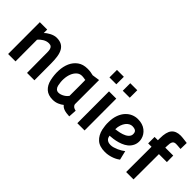

<svg xmlns="http://www.w3.org/2000/svg" viewBox="32 -1427 2133 2133"><g transform="rotate(45 1098.5 -360.0)"><path d="M78 0 77 -499H193V-444Q204 -456 220 -467.5Q236 -479 254.5 -488.5Q273 -498 293 -504Q313 -510 333 -510Q379 -510 409.5 -493.5Q440 -477 458 -445Q476 -413 483 -366.5Q490 -320 490 -261L491 0H375L373 -260Q373 -291 373 -318Q373 -345 368.5 -364Q364 -383 351.5 -394Q339 -405 315 -405Q279 -405 246 -385Q213 -365 193 -339L194 0Z M997 -129Q1001 -111 1016 -100Q1031 -89 1054 -85Q1052 -61 1051 -37Q1050 -13 1048 10Q996 8 964 -3Q932 -14 915 -37Q894 -19 860 -4.5Q826 10 786 10Q715 10 674 -27Q633 -64 618 -128Q602 -198 605 -266Q608 -334 632 -388Q656 -442 702 -475.5Q748 -509 818 -509Q846 -509 868.5 -505.5Q891 -502 909 -497L997 -510ZM777 -91Q794 -91 811.5 -97Q829 -103 844.5 -112.5Q860 -122 871.5 -133Q883 -144 889 -153V-277Q890 -309 889 -339.5Q888 -370 888 -403H880Q869 -405 856.5 -407Q844 -409 832 -409Q795 -409 769 -385.5Q743 -362 728 -324.5Q713 -287 710.5 -240Q708 -193 719 -145Q724 -121 739 -106Q754 -91 777 -91Z M1058 -730H1166V-612H1058ZM1267 -730H1377V-612H1267ZM1164 -499H1278L1279 0H1165Z M1787 -49Q1777 -41 1759 -30.5Q1741 -20 1717.5 -11Q1694 -2 1666 4Q1638 10 1607 10Q1521 10 1474.5 -32Q1428 -74 1411 -148Q1406 -173 1403 -200.5Q1400 -228 1401 -255Q1402 -319 1420 -367Q1438 -415 1467.5 -446.5Q1497 -478 1533.5 -493.5Q1570 -509 1609 -509Q1684 -509 1731 -472Q1778 -435 1791 -380Q1799 -348 1792.5 -313.5Q1786 -279 1761 -247Q1739 -220 1707 -202.5Q1675 -185 1640 -175Q1605 -165 1572 -160.5Q1539 -156 1516 -155Q1518 -142 1523 -130Q1528 -118 1537.5 -109Q1547 -100 1561.5 -94.5Q1576 -89 1598 -89Q1619 -89 1642 -96Q1665 -103 1687.5 -113Q1710 -123 1729.5 -135Q1749 -147 1761 -157ZM1622 -410Q1602 -410 1582.5 -399.5Q1563 -389 1547.5 -369Q1532 -349 1521.5 -319.5Q1511 -290 1510 -251Q1540 -254 1574.5 -261.5Q1609 -269 1637 -283Q1665 -297 1680 -319Q1695 -341 1688 -373Q1680 -410 1622 -410Z M1933 -398H1880V-499H1932V-529Q1932 -630 1967.5 -672.5Q2003 -715 2076 -715Q2089 -715 2106.5 -713Q2124 -711 2141 -709Q2160 -706 2180 -704L2178 -608Q2165 -609 2153 -610Q2142 -611 2129 -612Q2116 -613 2104 -613Q2072 -613 2060.5 -591.5Q2049 -570 2049 -528L2048 -499H2173L2174 -398H2049L2048 0H1932Z"/></g></svg>

Font: Panefresco 800wt
Style: Regular
Weight: 800
Designer: Campivisivi
Foundry: Campivisivi & Chank Co
Version: Version 1.001